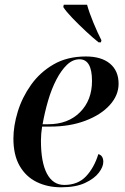

<svg xmlns="http://www.w3.org/2000/svg" viewBox="-20 -786 531 816"><path d="M240 10Q182 10 136 -12.5Q90 -35 63.5 -81Q37 -127 37 -197Q37 -251 55.5 -311.5Q74 -372 112 -425.5Q150 -479 208 -512.5Q266 -546 345 -546Q411 -546 447.5 -515.5Q484 -485 484 -430Q484 -381 446.5 -339.5Q409 -298 343 -273Q277 -248 194 -248H159Q154 -218 154 -188Q154 -96 179.5 -48Q205 0 253 0Q311 0 345.5 -36.5Q380 -73 398 -131Q419 -125 419 -98Q419 -77 400 -52Q381 -27 341.5 -8.5Q302 10 240 10ZM185 -258Q269 -258 320 -309Q371 -360 371 -442Q371 -534 318 -534Q289 -534 264.5 -510.5Q240 -487 219.5 -447.5Q199 -408 184.5 -358.5Q170 -309 161 -258ZM399 -606Q375 -625 344.5 -653.5Q314 -682 287.5 -709.5Q261 -737 249 -756L251 -766H350Q359 -733 377 -689.5Q395 -646 411 -615L409 -606Z"/></svg>

Font: Noto Serif Display Medium
Style: Italic
Weight: 500
Italic angle: -12°
Designer: Monotype Design Team
Foundry: Monotype Imaging Inc.
Version: Version 2.009